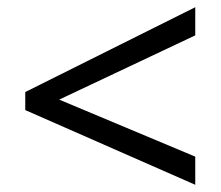

<svg xmlns="http://www.w3.org/2000/svg" viewBox="-20 -628 612 532"><path d="M521 -116 50 -323V-373L521 -608V-530L144 -352L521 -194Z"/></svg>

Font: Noto Sans Tifinagh APT
Style: Regular
Weight: 400
Designer: JamraPatel
Foundry: JamraPatel LLC
Version: Version 2.006; ttfautohint (v1.8.4.7-5d5b)